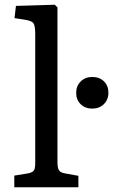

<svg xmlns="http://www.w3.org/2000/svg" viewBox="-20 -786 475 806"><path d="M40 0V-48.8L97.2 -58.1Q106.4 -59.6 112.3 -62.7Q118.2 -65.9 121.3 -69.3Q124.5 -72.8 126 -79.8Q127.4 -86.9 127.7 -92.3Q127.9 -97.7 127.9 -108.9V-643.1Q127.9 -676.8 120.8 -687.7Q113.8 -698.7 85 -703.1L41 -710L46.9 -761.2L210 -766.1L221.2 -754.9V-105Q221.2 -82 227.1 -71.8Q232.9 -61.5 252.9 -58.1L309.1 -47.9V0ZM367.2 -330.1Q337.9 -330.1 318.8 -348.4Q299.8 -366.7 299.8 -396Q299.8 -425.3 318.8 -444.1Q337.9 -462.9 367.2 -462.9Q397.5 -462.9 416.3 -444.6Q435.1 -426.3 435.1 -397Q435.1 -367.7 416 -348.9Q397 -330.1 367.2 -330.1Z"/></svg>

Font: Literata Book
Style: Regular
Weight: 400
Designer: Latin by Veronika Burian and Jose Scaglione. Greek by Irene Vlachou. Cyrillic by Vera Evstafieva
Foundry: TypeTogether
Version: Version 2.003;PS 002.003;hotconv 1.0.88;makeotf.lib2.5.64775